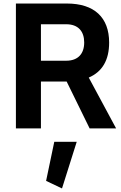

<svg xmlns="http://www.w3.org/2000/svg" viewBox="-20 -729 685 1090"><path d="M241.7 297.9 332 340.8 415.5 76.2H288.1ZM212.4 -266.1H358.4L488.8 0H639.2L483.9 -288.6C561 -321.8 599.6 -388.2 599.6 -487.3C599.6 -629.9 515.6 -709 359.4 -709H70.3V0H212.4ZM356 -591.3C424.3 -591.3 458 -550.8 458 -487.8C458 -424.8 423.8 -384.3 356 -384.3H212.4V-591.3Z"/></svg>

Font: Estedad Bold
Style: Regular
Weight: 700
Designer: Amin Abedi
Version: Version 7.3